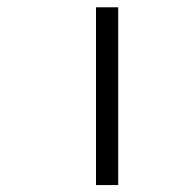

<svg xmlns="http://www.w3.org/2000/svg" viewBox="-20 -708 540 540"><path d="M312.5 -187.5H250V-687.5H312.5Z"/></svg>

Font: 寒蝉点阵体 16px
Style: Regular
Weight: 400
Designer: Designed by Warren2060
Foundry: ChillType
Version: Version 1.000